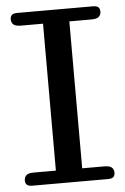

<svg xmlns="http://www.w3.org/2000/svg" viewBox="-52 -747 512 785"><g transform="rotate(-5 204.0 -354.5)"><path d="M20 -24Q20 -37 28.5 -45Q37 -53 60 -53H150V-656H60Q37 -656 28.5 -664Q20 -672 20 -685Q20 -696 26 -702.5Q32 -709 50 -709H358Q376 -709 382 -702.5Q388 -696 388 -685Q388 -672 379.5 -664Q371 -656 348 -656H258V-53H348Q371 -53 379.5 -45Q388 -37 388 -24Q388 -13 382 -6.5Q376 0 358 0H50Q32 0 26 -6.5Q20 -13 20 -24Z"/></g></svg>

Font: Marmelad for Arash.Academy
Style: Regular
Weight: 400
Designer: Manvel Shmavonyan
Foundry: Cyreal
Version: Version 1.110;Glyphs 3.2 (3202)